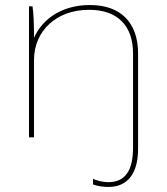

<svg xmlns="http://www.w3.org/2000/svg" viewBox="-20 -545 663 762"><path d="M410 197C486 197 528 144 528 46V-333C528 -455 459 -525 338 -525H336C231 -525 150 -474 115 -395C115 -454 113 -494 109 -520H95V0H115V-307C115 -423 205 -506 332 -506H335C445 -506 508 -444 508 -333V41C508 133 476 178 410 178C390 178 369 173 349 165V187C368 194 390 197 410 197Z"/></svg>

Font: Fixel Display Thin
Style: Regular
Weight: 100
Designer: AlfaBravo + MacPaw
Foundry: Kyrylo Tkachov, Marchela Mozhyna, Serhii Makarenko, Maria Weinstein, Zakhar Kryvoshyya
Version: Version 1.211